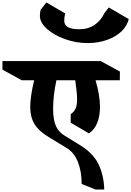

<svg xmlns="http://www.w3.org/2000/svg" viewBox="-165 -1285 1072 1569"><path d="M616 -629Q652 -505 652 -412Q652 -334 628.5 -278.5Q605 -223 562 -195L413 -282V-352Q441 -371 453 -399Q465 -427 465 -472Q465 -524 450 -629H296Q269 -504 269 -397Q269 -306 292 -255Q315 -204 367 -174L474 -108Q593 -39 638.5 54Q684 147 687 264H616L502 218Q503 121 472.5 41Q442 -39 376 -78L244 -158Q151 -213 116.5 -271.5Q82 -330 82 -409Q82 -496 114 -629H13L-145 -716V-786H658L815 -700L814 -629ZM360 -1117Q360 -1080 390.5 -1063Q421 -1046 482 -1046Q556 -1046 607.5 -1081.5Q659 -1117 687 -1176L724 -1224L887 -1129Q874 -1073 827.5 -1028.5Q781 -984 709 -958.5Q637 -933 550 -933Q456 -933 365.5 -965.5Q275 -998 218 -1049.5Q161 -1101 161 -1155Q161 -1181 167 -1205L214 -1265L368 -1175Q360 -1145 360 -1117Z"/></svg>

Font: Inknut Antiqua ExtraBold
Style: Regular
Weight: 800
Designer: Claus Eggers Sørensen
Foundry: Claus Eggers Sørensen
Version: Version 1.003; ttfautohint (v1.8.2) -l 8 -r 50 -G 200 -x 14 